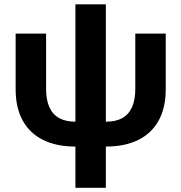

<svg xmlns="http://www.w3.org/2000/svg" viewBox="-20 -681 855 905"><path d="M335.4 9.8Q246.1 9.8 183.1 -21.5Q120.1 -52.7 86.9 -113Q53.7 -173.3 53.7 -260.7V-522.5H197.3V-262.2Q197.3 -210.4 212.6 -176Q228 -141.6 258.8 -124.5Q289.6 -107.4 335.4 -107.4H479Q525.9 -107.4 556.4 -124.5Q586.9 -141.6 602.3 -176Q617.7 -210.4 617.7 -262.2V-522.5H761.2V-260.7Q761.2 -173.3 728 -113Q694.8 -52.7 631.8 -21.5Q568.8 9.8 479 9.8ZM335.4 204.1V-660.6H479V204.1Z"/></svg>

Font: Inter 28pt
Style: Bold
Weight: 700
Designer: Rasmus Andersson
Foundry: rsms
Version: Version 4.001;git-66647c0bb